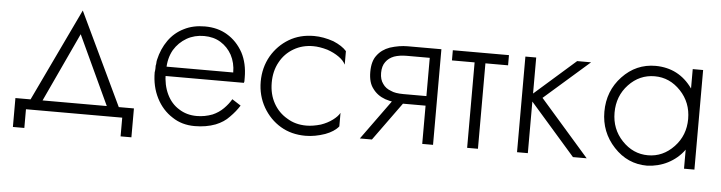

<svg xmlns="http://www.w3.org/2000/svg" viewBox="-41 -663 3456 920"><g transform="rotate(5 1687.5 -202.5)"><path d="M550 -22 325 -495 100 -22H158L325 -381L492 -22ZM40 -49V90H95V0H558V90H610V-49Z M1069 -262H727V-217H1124Q1125 -218 1125 -220L1126 -224V-230V-242Q1126 -311 1099 -362Q1070 -414 1023 -442Q977 -470 915 -470Q858 -470 815 -448Q770 -426 741 -385Q712 -344 700 -291Q699 -288 698.5 -283Q698 -278 698 -275Q698 -272 697.5 -269Q697 -266 696.5 -264.5Q696 -263 696 -262V-248Q695 -243 695 -236Q694 -233 694 -231Q694 -162 722 -107Q750 -52 799 -21Q845 10 907 10Q962 10 1007 -7Q1047 -23 1072 -50Q1100 -78 1118 -107L1076 -134Q1062 -110 1040 -88Q1018 -66 988 -53Q951 -39 913 -39Q864 -39 827 -63Q789 -86 768 -130Q747 -174 747 -231L748 -249Q748 -302 771 -343Q794 -381 832 -403Q869 -424 915 -424Q961 -424 995 -403Q1029 -382 1049 -346Q1069 -308 1069 -262Z M1281 -131Q1257 -174 1257 -230Q1257 -286 1281 -329Q1304 -372 1347 -397Q1388 -421 1440 -421Q1471 -421 1509 -410Q1541 -399 1565 -382Q1588 -366 1598 -346V-411Q1577 -435 1534 -453Q1485 -470 1440 -470Q1372 -470 1320 -439Q1268 -408 1236 -354Q1204 -298 1204 -230Q1204 -163 1236 -107Q1268 -52 1320 -21Q1372 10 1440 10Q1485 10 1534 -7Q1577 -23 1598 -49V-114Q1588 -96 1565 -79Q1541 -61 1509 -50Q1471 -39 1440 -39Q1387 -39 1347 -64Q1305 -88 1281 -131Z M1759 0 1919 -221H1861L1701 0ZM2053 0V-460H2001V0ZM1891 -184H2022V-230H1891Q1850 -230 1830 -240Q1804 -249 1790 -270Q1775 -290 1775 -322Q1775 -355 1790 -375Q1804 -395 1830 -405Q1856 -414 1891 -414H2022V-460H1891Q1850 -460 1806 -446Q1767 -432 1745 -402Q1723 -374 1723 -322Q1723 -271 1745 -243Q1767 -212 1806 -198Q1850 -184 1891 -184Z M2108 -460V-411H2378V-460ZM2217 -446V0H2269V-446Z M2457 -460V0H2509V-460ZM2726 0H2792L2556 -270L2773 -460H2706L2490 -270Z M3260 -81 3261 -83V9H3311V-470H3261V-377L3260 -378Q3195 -469 3083 -470Q2989 -470 2923 -400Q2857 -330 2857 -230Q2857 -132 2923 -61Q2989 10 3083 10Q3137 8 3182 -15Q3229 -39 3260 -81ZM3208 -96Q3155 -40 3083 -40Q3011 -40 2958 -96Q2906 -151 2906 -230Q2906 -310 2958 -365Q3010 -420 3083 -420Q3155 -420 3208 -364Q3260 -309 3260 -230Q3260 -151 3208 -96Z"/></g></svg>

Font: NM-font
Style: Light
Weight: 500
Designer: ""
Foundry: ""
Version: ""